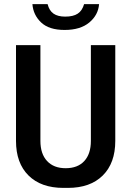

<svg xmlns="http://www.w3.org/2000/svg" viewBox="-20 -906 640 936"><path d="M289 10Q180 10 119 -50.5Q58 -111 58 -219V-686H177V-219Q177 -156 209.5 -121Q242 -86 300 -86Q359 -86 391 -121Q423 -156 423 -219V-686H542V-219Q542 -111 481 -50.5Q420 10 311 10ZM295 -760Q219 -760 180.5 -796.5Q142 -833 138 -886H212Q220 -854 241 -839.5Q262 -825 298 -825Q337 -825 359 -839.5Q381 -854 390 -886H463Q459 -833 415.5 -796.5Q372 -760 295 -760Z"/></svg>

Font: Chivo Mono Medium Medium
Style: Regular
Weight: 500
Monospace: yes
Version: Version 1.008